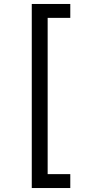

<svg xmlns="http://www.w3.org/2000/svg" viewBox="-20 -812 455 967"><path d="M140 -792H334V-722H220V65H334V135H140Z"/></svg>

Font: uoriya05
Style: Book
Weight: 400
Designer: Jelle Bosma - Monotype Design Team
Foundry: Monotype Imaging Inc.
Version: Version 2.003